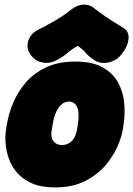

<svg xmlns="http://www.w3.org/2000/svg" viewBox="-20 -794 582 839"><path d="M516 -225Q511 -194 492.5 -152Q474 -110 439 -69.5Q404 -29 350 -2Q296 25 221 25Q161 25 120.5 7.5Q80 -10 55 -39Q30 -68 18.5 -101.5Q7 -135 4.5 -167.5Q2 -200 6 -225L10 -250Q17 -294 36.5 -342Q56 -390 91 -431.5Q126 -473 180 -499Q234 -525 309 -525Q384 -525 429.5 -499Q475 -473 497 -431.5Q519 -390 523 -342Q527 -294 520 -250ZM320 -250Q324 -274 323.5 -292.5Q323 -311 318 -324Q313 -337 303.5 -343.5Q294 -350 281 -350Q268 -350 257 -343.5Q246 -337 236.5 -324Q227 -311 220.5 -292.5Q214 -274 210 -250L206 -225Q203 -210 205 -198Q207 -186 213.5 -177.5Q220 -169 229.5 -164.5Q239 -160 251 -160Q263 -160 274 -164.5Q285 -169 293.5 -177.5Q302 -186 307.5 -198Q313 -210 316 -225ZM515 -675Q543 -659 542 -629.5Q541 -600 521 -570L519 -568Q502 -541 478 -529.5Q454 -518 430.5 -519Q407 -520 391 -532Q368 -547 355.5 -562Q343 -577 325 -590Q321 -595 313 -590Q291 -577 274 -562Q257 -547 229 -532Q202 -516 171 -520Q140 -524 121 -546L119 -548Q94 -577 102.5 -611.5Q111 -646 148 -665Q171 -676 198 -691Q225 -706 250 -722Q275 -738 291 -752Q319 -774 347 -774Q375 -774 394 -756Q422 -734 454 -713Q486 -692 515 -675Z"/></svg>

Font: Winky Sans Black
Style: Italic
Weight: 900
Italic angle: -8.97852°
Designer: Simon Atzbach
Foundry: typofactur
Version: Version 1.205